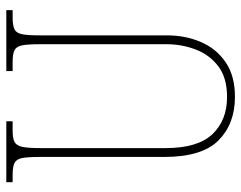

<svg xmlns="http://www.w3.org/2000/svg" viewBox="-98 -656 764 608"><g transform="rotate(-90 284.0 -352.0)"><path d="M281 10Q196 10 143.5 -42Q91 -94 91 -214V-608Q91 -646 87.5 -664Q84 -682 72 -688Q60 -694 35 -694H11V-714H204V-694H175Q150 -694 138.5 -688Q127 -682 123 -663.5Q119 -645 119 -606V-210Q119 -108 163 -61.5Q207 -15 281 -15Q342 -15 378.5 -43Q415 -71 431.5 -115Q448 -159 448 -207V-607Q448 -645 444.5 -663.5Q441 -682 429 -688Q417 -694 392 -694H363V-714H556V-694H532Q507 -694 495 -688Q483 -682 479.5 -663.5Q476 -645 476 -607V-205Q476 -147 455 -98Q434 -49 391 -19.5Q348 10 281 10Z"/></g></svg>

Font: Noto Serif Thai Condensed Thin
Style: Regular
Weight: 100
Width: 3
Designer: Monotype Design Team
Foundry: Monotype Imaging Inc.
Version: Version 2.001; ttfautohint (v1.8.4.7-5d5b)